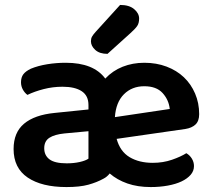

<svg xmlns="http://www.w3.org/2000/svg" viewBox="-20 -742 861 777"><path d="M246 -488Q359 -488 406 -424Q436 -456 476.5 -472Q517 -488 564 -488Q613 -488 654 -472.5Q695 -457 724 -429.5Q753 -402 769.5 -363.5Q786 -325 786 -280Q786 -252 771 -238Q756 -224 730 -220L452 -180Q466 -129 504.5 -106Q543 -83 598 -83Q640 -83 676 -95.5Q712 -108 734 -122Q748 -114 756.5 -100Q765 -86 765 -70Q765 -50 751.5 -34.5Q738 -19 715 -8Q692 3 659.5 9Q627 15 590 15Q537 15 495.5 0.5Q454 -14 424 -40Q413 -26 399 -19Q372 -4 337.5 5.5Q303 15 249 15Q149 15 92 -23.5Q35 -62 35 -139Q35 -206 77.5 -241.5Q120 -277 201 -285L338 -299V-317Q338 -355 310.5 -373Q283 -391 233 -391Q194 -391 157 -381.5Q120 -372 91 -358Q80 -366 72.5 -379.5Q65 -393 65 -409Q65 -429 74.5 -441.5Q84 -454 105 -464Q134 -476 171 -482Q208 -488 246 -488ZM250 -81Q279 -81 303 -86.5Q327 -92 338 -100V-211L241 -202Q201 -198 180 -184.5Q159 -171 159 -142Q159 -113 180.5 -97Q202 -81 250 -81ZM564 -393Q514 -393 481.5 -360.5Q449 -328 445 -268L667 -301Q663 -338 638 -365.5Q613 -393 564 -393ZM466 -722Q503 -722 523 -705Q543 -688 543 -667Q543 -648 535 -636.5Q527 -625 508 -608L415 -524Q383 -524 365.5 -540Q348 -556 348 -575Q348 -586 352.5 -594Q357 -602 367 -613Z"/></svg>

Font: Baloo Chettan 2 SemiBold
Style: Regular
Weight: 600
Designer: Maithili Shingre, Unnati Kotecha and Ek Type
Foundry: Ek Type
Version: Version 1.640;hotconv 1.0.111;makeotfexe 2.5.65597; ttfautoh